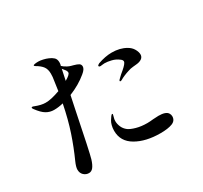

<svg xmlns="http://www.w3.org/2000/svg" viewBox="-161 -1007 1321 1248"><g transform="rotate(-30 500.0 -382.5)"><path d="M328 -490 311 -409Q248 -97 236 -59Q225 -24 211.5 -7Q198 10 179 10Q157 10 140.5 -5.5Q124 -21 124 -47Q124 -67 140 -103Q177 -185 206 -271.5Q235 -358 257 -468Q221 -459 188 -459Q157 -459 130.5 -474.5Q104 -490 74 -531Q68 -539 68 -543Q68 -548 74 -548Q79 -548 88 -544Q131 -527 164 -527Q186 -527 212 -533Q234 -538 272 -551Q281 -608 286 -649L287 -674Q287 -707 272 -727.5Q257 -748 224 -767Q217 -771 217 -775Q217 -779 228.5 -781Q240 -783 254 -783Q269 -783 289 -778.5Q309 -774 325 -767Q345 -759 358.5 -746.5Q372 -734 372 -709Q372 -696 368 -685Q380 -673 401 -662Q414 -655 426 -652Q438 -649 441 -648Q467 -641 478.5 -633.5Q490 -626 490 -611Q490 -591 460 -567Q405 -521 328 -490ZM347 -585Q389 -609 389 -624Q389 -633 383 -642Q377 -651 364 -666Q357 -635 347 -585ZM854 -491Q854 -472 838.5 -461Q823 -450 797 -448Q792 -447 772 -445.5Q752 -444 733 -437Q716 -432 696 -423.5Q676 -415 667 -409Q660 -405 655 -405Q650 -405 650 -409Q650 -413 655 -418Q659 -422 679 -441Q683 -444 700.5 -459Q718 -474 728 -486Q738 -498 738 -506Q738 -517 723 -527Q701 -544 672.5 -551Q644 -558 622 -558Q613 -558 604 -556.5Q595 -555 592 -555Q579 -555 579 -563Q579 -568 592 -575Q649 -595 697 -595Q759 -595 803 -569Q828 -555 841 -532.5Q854 -510 854 -491ZM825 -63Q832 -52 832 -40Q832 -7 800 5.5Q768 18 711 18Q602 18 529.5 -24Q457 -66 457 -146Q457 -168 462 -186.5Q467 -205 474 -216Q482 -229 489 -238.5Q496 -248 501 -248Q504 -248 504 -243Q504 -240 500.5 -229Q497 -218 496 -211Q495 -206 495 -196Q495 -176 504.5 -153.5Q514 -131 535 -115Q553 -102 589 -92Q625 -82 670 -82Q688 -82 715 -85L755 -87Q810 -87 825 -63Z"/></g></svg>

Font: Shippori Mincho SemiBold
Style: Regular
Weight: 600
Designer: FONTDASU
Foundry: FONTDASU / Google Inc. / but / Adobe
Version: Version 3.110; ttfautohint (v1.8.3)